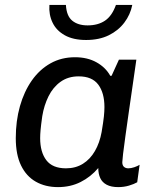

<svg xmlns="http://www.w3.org/2000/svg" viewBox="-20 -755 644 785"><path d="M217.2 10Q165.5 10 126.5 -12.1Q87.5 -34.2 66 -78.6Q44.5 -123 44.5 -190Q44.5 -260.8 61.5 -320.8Q78.5 -380.8 110.1 -425.9Q141.8 -471 186.4 -496Q231 -521 286.5 -521Q337.5 -521 374.6 -500.2Q411.8 -479.5 430.8 -445.2H436.2L466.2 -511H537.5Q530 -458.8 521.9 -402.8Q513.8 -346.8 506.2 -294Q498.8 -241.2 492.6 -197.5Q486.5 -153.8 483.2 -125.9Q480 -98 480 -91.8Q480 -78.8 486.9 -72.8Q493.8 -66.8 504.5 -66.8Q515.5 -66.8 528.9 -71.2Q542.2 -75.8 550.8 -81.2L541 -9.8Q527.8 -2.2 507.2 3.9Q486.8 10 463 10Q434.8 10 416.4 0.4Q398 -9.2 389.9 -26.9Q381.8 -44.5 381.8 -68Q350.8 -31.5 309.5 -10.8Q268.2 10 217.2 10ZM249.8 -66.8Q289.2 -66.8 319 -85.4Q348.8 -104 368.1 -137.5Q387.5 -171 395.5 -215.2Q402.5 -257 404.8 -278.9Q407 -300.8 407 -317.2Q407 -375.2 381.8 -409Q356.5 -442.8 301.8 -442.8Q258.5 -442.8 227.6 -420.6Q196.8 -398.5 178.4 -361.4Q160 -324.2 152.8 -280Q147.5 -242.5 145.9 -223.6Q144.2 -204.8 144.2 -190.2Q144.2 -133 169.5 -99.9Q194.8 -66.8 249.8 -66.8ZM332 -591.5Q279.2 -591.5 244.8 -610.9Q210.2 -630.2 194.8 -662.8Q179.2 -695.2 182 -734.8H249.5Q252 -689.5 275.5 -670.4Q299 -651.2 338.2 -651.2Q380.5 -651.2 409.1 -670.4Q437.8 -689.5 454 -734.8H520.8Q513 -695.2 488.5 -662.8Q464 -630.2 424.9 -610.9Q385.8 -591.5 332 -591.5Z"/></svg>

Font: Chivo Medium
Style: Italic
Weight: 500
Italic angle: -8.05°
Designer: Hector Gatti
Foundry: Omnibus-Type
Version: Version 2.002